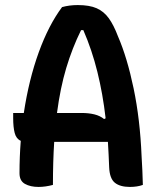

<svg xmlns="http://www.w3.org/2000/svg" viewBox="-20 -730 640 758"><path d="M189 0Q159 8 132 8Q100 8 78.5 -4Q57 -16 57 -46Q57 -111 62 -174Q44 -182 38 -205Q32 -228 32 -264V-284H74Q94 -416 133 -523.5Q172 -631 225 -702Q254 -710 287 -710Q333 -710 361.5 -697.5Q390 -685 409.5 -658Q429 -631 446 -586Q482 -503 507.5 -381Q533 -259 539 -113Q541 -85 542 -57Q543 -29 544 0Q533 4 520 6Q507 8 493 8Q454 8 433.5 -8.5Q413 -25 411 -69Q409 -122 406 -170H194Q189 -93 189 0ZM302 -284Q330 -284 352.5 -278.5Q375 -273 391 -260L397 -263Q386 -359 364.5 -446Q343 -533 309 -611H300Q265 -540 241.5 -461.5Q218 -383 205 -284Z"/></svg>

Font: Recursive Mn Csl St SmB
Style: Regular
Weight: 600
Monospace: yes
Version: Version 1.079;hotconv 1.0.112;makeotfexe 2.5.65598; ttfautoh